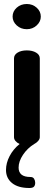

<svg xmlns="http://www.w3.org/2000/svg" viewBox="-20 -727 269 960"><path d="M156 187Q156 199 150 206Q144 213 127 213Q71 213 40.5 188.5Q10 164 10 123Q10 88 28 53.5Q46 19 78 -7Q65 -13 57.5 -22Q50 -31 50 -41V-435Q50 -453 68 -464Q86 -475 114 -475Q142 -475 160.5 -464Q179 -453 179 -435V-41Q179 -32 171 -22.5Q163 -13 151 -7Q117 14 95 47Q73 80 73 111Q73 134 87.5 146Q102 158 133 158Q145 158 150.5 167Q156 176 156 187ZM184 -644Q184 -619 163.5 -600Q143 -581 114 -581Q84 -581 63.5 -600Q43 -619 43 -644Q43 -670 63.5 -688.5Q84 -707 114 -707Q143 -707 163.5 -688.5Q184 -670 184 -644Z"/></svg>

Font: Dosis
Style: Regular
Weight: 400
Designer: Edgar Tolentino, Pablo Impallari, Igino Marini
Foundry: Edgar Tolentino, Pablo Impallari, Igino Marini
Version: Version 1.007;Glyphs 3.1.1 (3134)